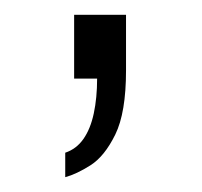

<svg xmlns="http://www.w3.org/2000/svg" viewBox="-20 -106 272 259"><path d="M68 133V100Q83 95 92.5 81.5Q102 68 106.5 47Q111 26 111 0H80V-86H150V-11Q150 46 135.5 75.5Q121 105 102 117Q83 129 68 133Z"/></svg>

Font: Archivo SemiCondensed ExtraLight
Style: Regular
Weight: 250
Width: 4
Designer: Hector Gatti
Foundry: Omnibus-Type
Version: Version 2.001